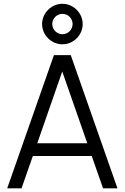

<svg xmlns="http://www.w3.org/2000/svg" viewBox="-20 -1018 674 1038"><path d="M317.5 -778.5C377 -778.5 427 -828 427 -888C427 -947.5 377 -997.5 317.5 -997.5C258 -997.5 207.5 -947.5 207.5 -888C207.5 -828 258 -778.5 317.5 -778.5ZM317.5 -833C287.5 -833 262.5 -858 262.5 -888C262.5 -918.5 287.5 -943 317.5 -943C348 -943 372.5 -918.5 372.5 -888C372.5 -858 348 -833 317.5 -833ZM362.5 -720H271.5L19 0H96.5L157.5 -174.5H476L537 0H615ZM181.5 -243.5 316.5 -631.5 452 -243.5Z"/></svg>

Font: Vela Sans
Style: Regular
Weight: 400
Designer: Principal design: Mikhail Sharanda - project Manrope.
Design modification: Ravid Balaliev
Foundry: Mikhail Sharanda
Version: Version 1.001